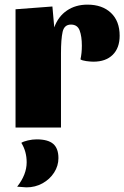

<svg xmlns="http://www.w3.org/2000/svg" viewBox="-20 -550 536 828"><path d="M243 -320V0H47V-510L206 -522L214 -432Q231 -479 268.5 -504.5Q306 -530 357 -530Q421 -530 458.5 -494.5Q496 -459 496 -396Q496 -343 466 -313.5Q436 -284 383 -284Q370 -284 352 -286.5Q334 -289 327 -294Q333 -320 333 -353Q333 -393 323.5 -418.5Q314 -444 286 -444Q257 -444 250 -412.5Q243 -381 243 -320ZM232 132Q232 165 213.5 194Q195 223 163.5 240.5Q132 258 94 258Q90 258 54 255Q95 203 95 150Q95 103 72 66Q81 60 100.5 55.5Q120 51 138 51Q187 51 209.5 70.5Q232 90 232 132Z"/></svg>

Font: Sansita ExtraBold
Style: Regular
Weight: 800
Designer: Pablo Cosgaya
Foundry: Omnibus-Type
Version: Version 1.006